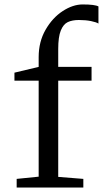

<svg xmlns="http://www.w3.org/2000/svg" viewBox="-20 -844 463 864"><path d="M154 -49V-481H45V-517L154 -543V-587Q154 -656 185 -710Q216 -764 262 -794Q308 -824 352 -824Q407 -824 423 -815V-738Q414 -744 390 -749Q366 -754 335 -754Q305 -754 285 -744.5Q265 -735 253.5 -706.5Q242 -678 242 -624V-543H392V-481H242V-48L355 -39V0H55V-39Z"/></svg>

Font: Martel
Style: Regular
Weight: 400
Designer: Dan Reynolds
Foundry: Dan Reynolds
Version: Version 1.001; ttfautohint (v1.1) -l 5 -r 5 -G 72 -x 0 -D la